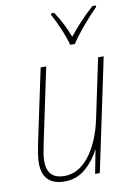

<svg xmlns="http://www.w3.org/2000/svg" viewBox="-87 -819 613 885"><g transform="rotate(-10 219.5 -377.0)"><path d="M299 -606Q321 -640 358 -683.5Q395 -727 425 -757L426 -764H409Q377 -736 346.5 -703Q316 -670 293 -641Q268 -707 230 -764H216L214 -757Q230 -730 250 -683Q270 -636 277 -606ZM306 -109H308L287 0H309L420 -527H394L335 -247Q313 -144 263.5 -79.5Q214 -15 147 -15Q66 -15 66 -98Q66 -117 70 -139.5Q74 -162 79 -185L151 -527H125L54 -192Q49 -167 44.5 -140.5Q40 -114 40 -95Q40 10 144 10Q201 10 243 -27Q285 -64 306 -109Z"/></g></svg>

Font: Noto Sans Display SemiCondensed Thin
Style: Italic
Weight: 250
Width: 4
Designer: Monotype Design team
Foundry: Monotype Imaging Inc.
Version: 1.000